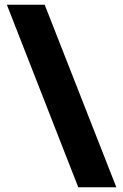

<svg xmlns="http://www.w3.org/2000/svg" viewBox="-20 -731 520 812"><path d="M9 -711 311 61H472L169 -711Z"/></svg>

Font: Asimov Pro
Style: Blk
Weight: 900
Designer: Google
Version: Version 2.000980; 2014